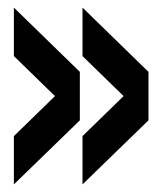

<svg xmlns="http://www.w3.org/2000/svg" viewBox="-20 -567 422 505"><path d="M197 -419.5V-547L370.5 -378V-250.5ZM197 -82V-209L370.5 -378V-250.5ZM16.5 -419.5V-547L190 -378V-250.5ZM16.5 -82V-209L190 -378V-250.5Z"/></svg>

Font: Big Shoulders Thin ExtraBold
Style: Regular
Weight: 800
Version: Version 2.002